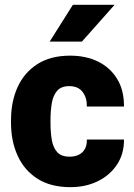

<svg xmlns="http://www.w3.org/2000/svg" viewBox="-20 -770 560 800"><path d="M269.5 -117.2Q304.2 -117.2 323.5 -136Q342.8 -154.8 341.8 -188.5H496.6Q497.1 -128.9 467.5 -84.2Q438 -39.6 387.5 -14.9Q336.9 9.8 273.4 9.8Q190.9 9.8 136 -25.4Q81.1 -60.5 53.5 -121.3Q25.9 -182.1 25.9 -258.3V-269.5Q25.9 -346.2 53.2 -406.7Q80.6 -467.3 135.5 -502.7Q190.4 -538.1 272.5 -538.1Q338.4 -538.1 388.9 -513.2Q439.5 -488.3 468.3 -440.9Q497.1 -393.6 496.6 -326.2H341.8Q342.8 -361.8 324.5 -386.5Q306.2 -411.1 268.6 -411.1Q234.9 -411.1 218 -391.6Q201.2 -372.1 195.8 -339.8Q190.4 -307.6 190.4 -269.5V-258.3Q190.4 -219.2 195.8 -187.3Q201.2 -155.3 218.3 -136.2Q235.4 -117.2 269.5 -117.2ZM187 -596.7 283.7 -750H457.5L321.3 -596.7Z"/></svg>

Font: Vazirmatn RD Black
Style: Regular
Weight: 900
Designer: Saber Rastikerdar
Foundry: Saber Rastikerdar
Version: Version 32.102